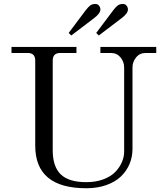

<svg xmlns="http://www.w3.org/2000/svg" viewBox="-20 -954 836 987"><path d="M333 -784.7 421.4 -902.3Q434.6 -919.4 444.6 -926.5Q454.6 -933.6 470.2 -933.6Q482.4 -933.6 489.3 -924.6Q496.1 -915.5 496.1 -905.3Q496.1 -884.8 461.9 -859.4L346.2 -771.5ZM474.6 -784.7 563 -902.3Q576.2 -919.4 586.2 -926.5Q596.2 -933.6 611.8 -933.6Q624 -933.6 630.9 -924.6Q637.7 -915.5 637.7 -905.3Q637.7 -884.8 603.5 -859.4L487.8 -771.5ZM39.1 -681.6V-712.9H373V-681.6H289.1Q251 -681.6 251 -642.6V-181.6Q251 -98.1 292 -57.9Q333 -17.6 423.8 -17.6Q472.7 -17.6 511.5 -32.2Q550.3 -46.9 572.8 -70.3Q595.2 -93.8 606.7 -120.6Q618.2 -147.5 618.2 -174.3V-607.4Q618.2 -636.2 599.6 -658.9Q581.1 -681.6 550.8 -681.6H496.1V-712.9H783.2V-681.6H728.5Q698.2 -681.6 679.7 -658.9Q661.1 -636.2 661.1 -607.4V-188.5Q661.1 -146.5 645.5 -110.1Q629.9 -73.7 600.8 -46.1Q571.8 -18.6 526.1 -2.4Q480.5 13.7 423.8 13.7Q161.1 13.7 161.1 -205.1V-642.6Q161.1 -681.6 123 -681.6Z"/></svg>

Font: Theano Modern
Style: Regular
Weight: 400
Designer: Alexey Kryukov
Version: Version 2.00